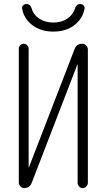

<svg xmlns="http://www.w3.org/2000/svg" viewBox="-20 -952 540 972"><path d="M385.7 -931.6Q395.5 -931.6 402.3 -925.3Q409.2 -918.9 408.2 -909.2Q399.4 -857.4 356.4 -824.7Q313.5 -792 250 -792Q186.5 -792 143.6 -824.7Q100.6 -857.4 91.8 -909.2Q90.8 -918.9 97.2 -925.3Q103.5 -931.6 114.3 -931.6Q133.8 -931.6 140.6 -908.2Q149.4 -877 179.2 -857.4Q209 -837.9 250 -837.9Q291 -837.9 320.3 -857.4Q349.6 -877 359.4 -908.2Q366.2 -931.6 385.7 -931.6ZM102.5 0Q91.8 0 83.5 -8.3Q75.2 -16.6 75.2 -28.3V-705.1Q75.2 -715.8 82.5 -723.1Q89.8 -730.5 100.1 -730.5Q110.4 -730.5 117.7 -723.1Q125 -715.8 125 -705.1V-106.4Q125 -105.5 126 -105.5Q127 -105.5 127 -106.4L357.4 -703.1Q367.2 -730.5 396.5 -730.5Q408.2 -730.5 416.5 -721.7Q424.8 -712.9 424.8 -701.2V-26.4Q424.8 -16.6 417.5 -8.3Q410.2 0 398.9 0Q387.7 0 380.4 -7.8Q373 -15.6 373 -26.4V-624Q373 -625 372.1 -625Q371.1 -625 371.1 -624L140.6 -26.4Q130.9 0 102.5 0Z"/></svg>

Font: Rounded-X Mgen+ 1m light
Style: Regular
Weight: 200
Designer: [Source Han Sans]
Ryoko NISHIZUKA  (kana & ideographs); Paul D. Hunt (Latin, Greek & Cyrillic); Wenlong ZHANG  (bopomofo
Version: Version 1.059.20150602